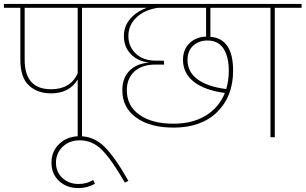

<svg xmlns="http://www.w3.org/2000/svg" viewBox="-26 -701 1561 981"><path d="M529 -681V-661H393V0H371V-295Q329 -224 234 -224Q165 -224 121.5 -264.5Q78 -305 78 -396V-661H-6V-681ZM371 -326V-661H100V-396Q100 -245 235 -245Q334 -245 371 -326Z M630 223 612 232Q547 119 497.5 67.5Q448 16 382 16Q328 16 294 49Q260 82 260 130Q260 178 293 208.5Q326 239 375 239Q419 239 450 218L459 238Q420 260 375 260Q315 260 276 224Q237 188 237 130Q237 72 277.5 33.5Q318 -5 381 -5Q454 -5 508.5 49.5Q563 104 630 223Z M1246 -661H1049V-513Q1165 -504 1165 -340Q1165 -209 1084 -129Q1003 -49 861 -49Q741 -49 670 -100Q599 -151 599 -240Q599 -303 636 -340Q673 -377 736 -381Q677 -388 642 -425Q607 -462 607 -516Q607 -567 639 -604.5Q671 -642 724 -661H505V-681H1246ZM1027 -514V-661H780Q713 -651 671.5 -612Q630 -573 630 -517Q630 -463 668 -427Q706 -391 771 -391H811L813 -371H768Q699 -371 660.5 -335.5Q622 -300 622 -240Q622 -160 686.5 -114.5Q751 -69 860 -69Q958 -69 1025.5 -110.5Q1093 -152 1123 -226Q1019 -240 964 -283.5Q909 -327 909 -395Q909 -448 942 -480Q975 -512 1027 -514ZM1143 -339Q1143 -411 1116 -452.5Q1089 -494 1034 -494Q990 -494 961 -467.5Q932 -441 932 -395Q932 -334 983 -296Q1034 -258 1130 -246Q1143 -291 1143 -339Z M1515 -681V-661H1378V0H1356V-661H1221V-681Z"/></svg>

Font: FiraGO Thin
Style: Regular
Weight: 100
Designer: bBox Type
Foundry: bBox Type GmbH
Version: Version 1.001;PS 001.001;hotconv 1.0.88;makeotf.lib2.5.64775